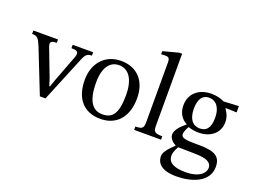

<svg xmlns="http://www.w3.org/2000/svg" viewBox="-146 -1006 2036 1541"><g transform="rotate(20 872.0 -235.5)"><path d="M265 6 423 -378C443 -430 459 -444 498 -444V-473H323V-444C359 -444 380 -439 380 -417C380 -401 374 -389 373 -384L287 -158L266 -97H260L241 -157L156 -380C150 -394 146 -406 146 -419C146 -435 159 -444 198 -444V-473H-13V-444C30 -444 42 -433 68 -371L217 6Z M734 10C864 10 956 -78 956 -246C956 -394 871 -485 734 -485C599 -485 510 -387 510 -242C510 -80 594 10 734 10ZM738 -30C652 -29 603 -96 603 -255C603 -383 654 -447 730 -447C819 -447 864 -364 864 -241C864 -78 820 -30 738 -30Z M1250 0V-29C1178 -29 1173 -43 1173 -101V-706H1148L1016 -671V-644C1016 -644 1031 -646 1048 -646C1073 -646 1090 -644 1090 -603V-101C1090 -45 1086 -29 1020 -29V0Z M1464 235C1590 235 1738 189 1738 55C1738 -60 1642 -64 1516 -64C1424 -64 1398 -74 1398 -104C1398 -121 1414 -157 1424 -171C1450 -162 1478 -156 1510 -156C1615 -156 1687 -215 1687 -308C1687 -358 1665 -391 1651 -411V-416L1745 -413V-467L1617 -460C1585 -476 1547 -485 1505 -485C1399 -485 1324 -422 1324 -322C1324 -257 1353 -213 1401 -186V-184C1354 -148 1319 -106 1319 -70C1319 -39 1347 -10 1375 2V6C1321 58 1294 92 1294 125C1294 180 1333 235 1464 235ZM1400 10C1414 10 1433 11 1513 12C1516 12 1519 12 1522 12C1589 13 1687 14 1687 83C1687 126 1640 178 1522 178C1420 178 1372 149 1372 91C1372 70 1379 47 1400 10ZM1511 -191C1446 -191 1412 -240 1412 -326C1412 -410 1446 -449 1498 -449C1562 -449 1598 -395 1598 -314C1598 -219 1561 -191 1511 -191Z"/></g></svg>

Font: STIX Two Text
Style: Regular
Weight: 400
Designer: Ross Mills, John Hudson & Paul Hanslow, Tiro Typeworks Ltd; with prior portions MicroPress Inc., and Coen Hoffman.
Foundry: Tiro Typeworks Ltd
Version: Version 2.13 b171